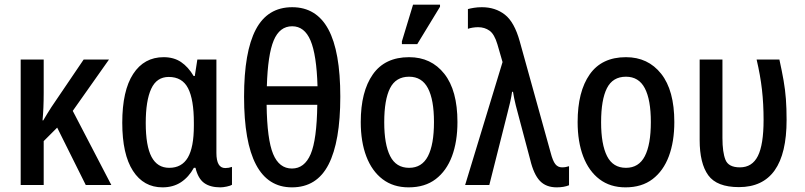

<svg xmlns="http://www.w3.org/2000/svg" viewBox="-20 -796 3463 826"><path d="M449 -540 293 -319 459 0H349L226 -247L168 -189V0H69V-540H168V-397Q168 -329 163 -278H166Q175 -293 184 -308Q193 -323 201 -335L340 -540Z M679 10Q598 10 552 -61Q506 -132 506 -268Q506 -406 553 -478Q600 -550 684 -550Q728 -550 759 -529Q790 -508 813 -469H818L829 -540H911V-138Q911 -73 949 -73Q964 -73 978 -78V-1Q972 3 956 6.5Q940 10 928 10Q884 10 858 -9Q832 -28 821 -74H814Q792 -34 758.5 -12Q725 10 679 10ZM708 -74Q762 -74 788 -118Q814 -162 814 -255V-268Q814 -368 789 -416.5Q764 -465 706 -465Q654 -465 630.5 -414Q607 -363 607 -267Q607 -168 632 -121Q657 -74 708 -74Z M1236 10Q1030 10 1030 -380Q1030 -573 1080.5 -669Q1131 -765 1237 -765Q1341 -765 1392.5 -670Q1444 -575 1444 -380Q1444 -187 1393.5 -88.5Q1343 10 1236 10ZM1128 -425H1346Q1342 -560 1316 -621.5Q1290 -683 1237 -683Q1183 -683 1157.5 -622Q1132 -561 1128 -425ZM1236 -71Q1290 -71 1316.5 -133Q1343 -195 1345 -345H1127Q1129 -196 1155 -133.5Q1181 -71 1236 -71Z M1948 -271Q1948 -187 1924.5 -124Q1901 -61 1854.5 -25.5Q1808 10 1738 10Q1672 10 1626 -25Q1580 -60 1556 -123Q1532 -186 1532 -271Q1532 -402 1584 -476Q1636 -550 1740 -550Q1835 -550 1891.5 -478.5Q1948 -407 1948 -271ZM1633 -270Q1633 -175 1658.5 -124.5Q1684 -74 1740 -74Q1795 -74 1821 -124Q1847 -174 1847 -271Q1847 -367 1821 -416.5Q1795 -466 1740 -466Q1683 -466 1658 -416.5Q1633 -367 1633 -270ZM1709 -606V-618L1757 -776H1873V-767L1775 -606Z M2375 10Q2329 10 2302.5 -18Q2276 -46 2261 -109L2215 -282Q2207 -310 2199 -342.5Q2191 -375 2187 -401H2183Q2180 -379 2174.5 -355.5Q2169 -332 2163 -309L2085 0H1981L2142 -529L2120 -605Q2107 -649 2086 -664Q2065 -679 2037 -679Q2025 -679 2013 -677Q2001 -675 1993 -672V-757Q2004 -760 2019.5 -762.5Q2035 -765 2053 -765Q2111 -765 2152 -733Q2193 -701 2216 -618L2349 -139Q2358 -104 2369 -90Q2380 -76 2398 -76Q2407 -76 2414.5 -77.5Q2422 -79 2428 -81V1Q2406 10 2375 10Z M2881 -271Q2881 -187 2857.5 -124Q2834 -61 2787.5 -25.5Q2741 10 2671 10Q2605 10 2559 -25Q2513 -60 2489 -123Q2465 -186 2465 -271Q2465 -402 2517 -476Q2569 -550 2673 -550Q2768 -550 2824.5 -478.5Q2881 -407 2881 -271ZM2566 -270Q2566 -175 2591.5 -124.5Q2617 -74 2673 -74Q2728 -74 2754 -124Q2780 -174 2780 -271Q2780 -367 2754 -416.5Q2728 -466 2673 -466Q2616 -466 2591 -416.5Q2566 -367 2566 -270Z M3159 9Q3064 9 3027 -42Q2990 -93 2990 -194V-540H3088V-202Q3088 -141 3101 -108.5Q3114 -76 3163 -76Q3216 -76 3240.5 -125Q3265 -174 3265 -280Q3265 -349 3258 -410.5Q3251 -472 3235 -540H3333Q3344 -490 3351 -450Q3358 -410 3361 -370Q3364 -330 3364 -280Q3364 9 3159 9Z"/></svg>

Font: Noto Sans Condensed Medium
Style: Regular
Weight: 500
Width: 3
Designer: Monotype Design Team
Foundry: Monotype Imaging Inc.
Version: Version 2.013; ttfautohint (v1.8.4.7-5d5b)